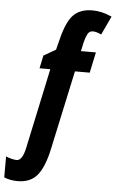

<svg xmlns="http://www.w3.org/2000/svg" viewBox="-108 -766 632 1048"><g transform="rotate(5 208.5 -242.0)"><path d="M197 43 289 -384H370L394 -497H312L322 -544Q329 -573 338.5 -591.5Q348 -610 368 -610Q387 -610 414 -597L462 -699Q407 -724 356 -724Q288 -724 251 -685.5Q214 -647 190 -548L176 -493L110 -455L95 -384H154L61 52Q46 126 14 126Q6 126 -12.5 122Q-31 118 -45 111V226Q-31 232 -13 236Q5 240 30 240Q101 240 138.5 192.5Q176 145 197 43Z"/></g></svg>

Font: Noto Sans UI Condensed ExtraBold
Style: Italic
Weight: 800
Width: 3
Designer: Monotype Design Team
Foundry: Monotype Imaging Inc.
Version: 1.001